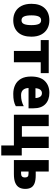

<svg xmlns="http://www.w3.org/2000/svg" viewBox="1094 -1693 798 3026"><g transform="rotate(90 1493.0 -180.0)"><path d="M558 -276Q558 -138 489 -64Q420 10 298 10Q223 10 164.5 -23Q106 -56 73 -120Q40 -184 40 -276Q40 -412 109.5 -485.5Q179 -559 301 -559Q376 -559 434 -526Q492 -493 525 -430Q558 -367 558 -276ZM222 -276Q222 -200 239.5 -160Q257 -120 300 -120Q342 -120 359 -160Q376 -200 376 -276Q376 -352 359 -390.5Q342 -429 299 -429Q258 -429 240 -390.5Q222 -352 222 -276Z M1133 -423H961V0H783V-423H611V-549H1133Z M1443 -559Q1556 -559 1621.5 -495.5Q1687 -432 1687 -309V-231H1367Q1368 -177 1396.5 -145Q1425 -113 1480 -113Q1530 -113 1570.5 -123Q1611 -133 1654 -155V-30Q1616 -9 1571 0.5Q1526 10 1459 10Q1381 10 1319 -20Q1257 -50 1221.5 -112Q1186 -174 1186 -271Q1186 -417 1257 -488Q1328 -559 1443 -559ZM1448 -442Q1416 -442 1395 -417Q1374 -392 1370 -340H1525Q1524 -384 1505 -413Q1486 -442 1448 -442Z M2430 199H2273V0H1788V-549H1968V-126H2134V-549H2313V-124H2430Z M2683 -344H2742Q2823 -344 2870 -325Q2917 -306 2937 -269.5Q2957 -233 2957 -179Q2957 -124 2935 -84Q2913 -44 2862 -22Q2811 0 2722 0H2503V-549H2683ZM2777 -173Q2777 -202 2764.5 -216.5Q2752 -231 2712 -231H2683V-113H2714Q2777 -113 2777 -173Z"/></g></svg>

Font: Noto Sans Disp ExtBd
Style: Regular
Weight: 800
Designer: Monotype Design Team
Foundry: Monotype Imaging Inc.
Version: Version 2.000;GOOG;noto-source:20170915:90ef993387c0; ttfaut